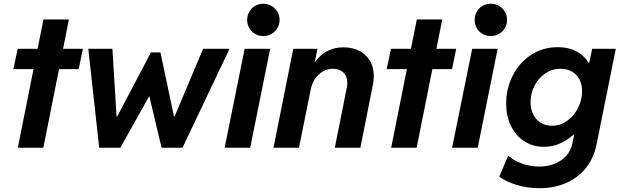

<svg xmlns="http://www.w3.org/2000/svg" viewBox="-20 -781 3286 1015"><path d="M157.2 -415.5H50.8L73.2 -522.9H178.7L210 -678.2H344.2L313.5 -522.9H418L396 -415.5H292L209 0H74.2Z M446.8 -522.9H574.2L596.2 -165H599.6L777.8 -503.9H828.1L899.9 -164.6H902.8L1053.7 -522.9H1193.4L944.8 0H834L770 -270.5H767.6L616.2 0H504.4Z M1273.4 -522.9H1408.2L1302.7 0H1167.5ZM1286.6 -675.8Q1286.6 -699.2 1297.9 -719Q1309.1 -738.8 1328.6 -750Q1348.1 -761.2 1372.1 -761.2Q1395.5 -761.2 1415.3 -749.8Q1435.1 -738.3 1446.5 -718.8Q1458 -699.2 1458 -675.8Q1458 -652.3 1446.5 -632.8Q1435.1 -613.3 1415.3 -601.8Q1395.5 -590.3 1372.1 -590.3Q1348.1 -590.3 1328.6 -601.6Q1309.1 -612.8 1297.9 -632.6Q1286.6 -652.3 1286.6 -675.8Z M1530.3 -522.9H1658.2L1644.5 -455.1H1647.5Q1701.2 -530.8 1795.9 -530.8Q1843.8 -530.8 1879.9 -512Q1916 -493.2 1936 -458.7Q1956.1 -424.3 1956.1 -378.9Q1956.1 -358.4 1951.7 -335.4L1885.3 0H1750L1813.5 -318.4Q1815.9 -329.6 1815.9 -343.3Q1815.9 -378.4 1794.9 -397.9Q1773.9 -417.5 1740.2 -417.5Q1711.9 -417.5 1687.3 -403.6Q1662.6 -389.6 1645.8 -364.7Q1628.9 -339.8 1622.6 -308.1L1560.5 0H1425.8Z M2130.9 -415.5H2024.4L2046.9 -522.9H2152.3L2183.6 -678.2H2317.9L2287.1 -522.9H2391.6L2369.6 -415.5H2265.6L2182.6 0H2047.9Z M2476.1 -522.9H2610.8L2505.4 0H2370.1ZM2489.3 -675.8Q2489.3 -699.2 2500.5 -719Q2511.7 -738.8 2531.2 -750Q2550.8 -761.2 2574.7 -761.2Q2598.1 -761.2 2617.9 -749.8Q2637.7 -738.3 2649.2 -718.8Q2660.6 -699.2 2660.6 -675.8Q2660.6 -652.3 2649.2 -632.8Q2637.7 -613.3 2617.9 -601.8Q2598.1 -590.3 2574.7 -590.3Q2550.8 -590.3 2531.2 -601.6Q2511.7 -612.8 2500.5 -632.6Q2489.3 -652.3 2489.3 -675.8Z M2619.6 152.8 2666.5 41Q2692.9 66.9 2739 83.3Q2785.2 99.6 2832.5 99.6Q2873 99.6 2909.7 85.7Q2946.3 71.8 2972.2 43.9Q2998 16.1 3006.3 -23.9L3015.6 -69.8H3012.2Q2979 -39.1 2939.2 -22Q2899.4 -4.9 2855.5 -4.9Q2795.9 -4.9 2750.5 -34.9Q2705.1 -64.9 2680.4 -116.7Q2655.8 -168.5 2655.8 -232.9Q2655.8 -312.5 2690.4 -381.1Q2725.1 -449.7 2787.4 -490.7Q2849.6 -531.7 2928.2 -531.7Q2984.4 -531.7 3025.6 -510.5Q3066.9 -489.3 3091.3 -449.7H3095.2L3110.4 -522.9H3235.4L3133.8 -18.1Q3118.7 57.1 3075.4 109.4Q3032.2 161.6 2969.5 187.7Q2906.7 213.9 2833 213.9Q2766.1 213.9 2708.7 195.8Q2651.4 177.7 2619.6 152.8ZM3057.1 -298.3Q3057.1 -333.5 3043.5 -360.4Q3029.8 -387.2 3003.9 -402.3Q2978 -417.5 2942.9 -417.5Q2897.9 -417.5 2861.8 -392.6Q2825.7 -367.7 2805.2 -326.9Q2784.7 -286.1 2784.7 -241.2Q2784.7 -206.1 2798.1 -177.7Q2811.5 -149.4 2837.2 -132.8Q2862.8 -116.2 2897.9 -116.2Q2942.4 -116.2 2978.8 -142.6Q3015.1 -168.9 3036.1 -211.2Q3057.1 -253.4 3057.1 -298.3Z"/></svg>

Font: Reddit Sans Chocolate
Style: Bold Italic
Weight: 700
Italic angle: -11.25°
Designer: Stephen Hutchings
Version: Version 1.013